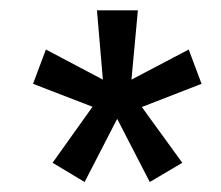

<svg xmlns="http://www.w3.org/2000/svg" viewBox="-20 -829 438 380"><path d="M45.4 -663.1 70.8 -731 183.6 -671.4 171.9 -808.6H252.9L240.2 -671.4L353.5 -731L378.9 -663.1L260.7 -617.2L340.8 -506.8L276.4 -468.8L211.9 -593.8L147.5 -468.8L84 -506.8L163.1 -617.7Z"/></svg>

Font: Oswald Regular
Style: Regular
Weight: 400
Designer: Vernon Adams
Foundry: Vernon Adams
Version: 3.0; ttfautohint (v0.95) -l 8 -r 50 -G 200 -x 0 -w "G" -W -c